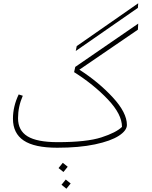

<svg xmlns="http://www.w3.org/2000/svg" viewBox="-20 -889 926 1171"><path d="M821 -841 442 -578 448 -608 823 -869ZM439 -481 823 -745 821 -708 464 -464Q581 -389 667.5 -295.5Q754 -202 754 -127Q754 -93 705 -61Q656 -29 559.5 -8.5Q463 12 329 12Q190 12 124.5 -32Q59 -76 59 -165Q59 -240 94 -313L119 -305Q90 -239 90 -168Q90 -93 148 -57.5Q206 -22 332 -22Q508 -22 598 -51Q688 -80 724 -115Q724 -192 637.5 -283Q551 -374 432 -449ZM337 136 363 104 393 128 367 160ZM355 238 381 206 411 230 385 262Z"/></svg>

Font: FiraGO UltraLight
Style: Italic
Weight: 200
Italic angle: -8°
Designer: bBox Type GmbH
Foundry: bBox Type GmbH
Version: Version 1.001